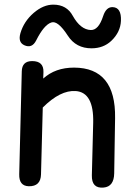

<svg xmlns="http://www.w3.org/2000/svg" viewBox="-20 -804 563 848"><path d="M139.9 -625.7Q121.4 -588.8 87.4 -604.2Q58.6 -617.4 70.2 -657.4Q85.3 -709.2 128.3 -746.6Q171.7 -784 216.5 -783.5Q275 -783.1 301.6 -733.8Q335.6 -673.2 380.8 -671.4Q415.2 -670.1 435.4 -732.5Q448.8 -773.8 477.6 -772.5Q516.7 -771.2 514.1 -711.9Q512 -661.8 471.1 -623.1Q436.7 -591 385.1 -590.6Q315.8 -590.1 279.3 -646.8Q235.4 -714.5 207 -704.8Q174.3 -694.3 139.9 -625.7ZM122.1 -534.2Q173.3 -534.2 171.9 -485.8Q171.4 -471.7 170.9 -457Q224.1 -505.4 307.1 -505.4Q491.7 -504.9 488.3 -282.7L484.4 -38.6Q483.4 20.5 437.5 24.4Q384.3 29.3 385.7 -29.8L391.6 -261.2Q395 -396 314.5 -401.9Q246.6 -406.7 168.9 -329.1L161.1 -33.7Q159.7 19.5 107.4 18.6Q63.5 17.6 64.9 -34.7L76.2 -488.8Q77.1 -534.2 122.1 -534.2Z"/></svg>

Font: Comic Relief LRS
Style: Regular
Weight: 400
Designer: Jeff Davis
Foundry: Loudifier
Version: Version 1.0